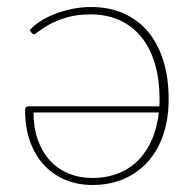

<svg xmlns="http://www.w3.org/2000/svg" viewBox="-20 -521 558 547"><path d="M75.5 -200.5Q75.5 -156 88.2 -121.2Q101 -86.5 123.2 -62.8Q145.5 -39 176 -26.5Q206.5 -14 242 -14Q284 -14 317.2 -27.2Q350.5 -40.5 374.5 -65Q398.5 -89.5 413.2 -124Q428 -158.5 432.5 -200.5ZM64.5 -434.5Q74 -446.5 92 -458.5Q110 -470.5 133.2 -480Q156.5 -489.5 183.8 -495.2Q211 -501 239.5 -501Q290.5 -501 331.2 -483.2Q372 -465.5 400.8 -431.8Q429.5 -398 445 -349Q460.5 -300 460.5 -238Q460.5 -184 445.8 -139.2Q431 -94.5 403 -62.2Q375 -30 334.5 -12Q294 6 242.5 6Q202.5 6 167.8 -8Q133 -22 107 -49.2Q81 -76.5 66.2 -116.2Q51.5 -156 51.5 -207.5Q51.5 -218 60.5 -218H434Q434.5 -223 434.5 -227.8Q434.5 -232.5 434.5 -238Q434.5 -297 420.5 -342Q406.5 -387 380.8 -417.8Q355 -448.5 318.8 -464.2Q282.5 -480 238.5 -480Q199 -480 170 -471.2Q141 -462.5 121.5 -451.8Q102 -441 91 -432.2Q80 -423.5 77 -423.5Q74.5 -423.5 73.2 -424.5Q72 -425.5 70.5 -427Z"/></svg>

Font: Lato ExtraLight
Style: Regular
Weight: 275
Designer: Lukasz Dziedzic with Adam Twardoch and Botio Nikoltchev
Foundry: tyPoland Lukasz Dziedzic
Version: Version 2.015; 2015-08-06; http://www.latofonts.com/